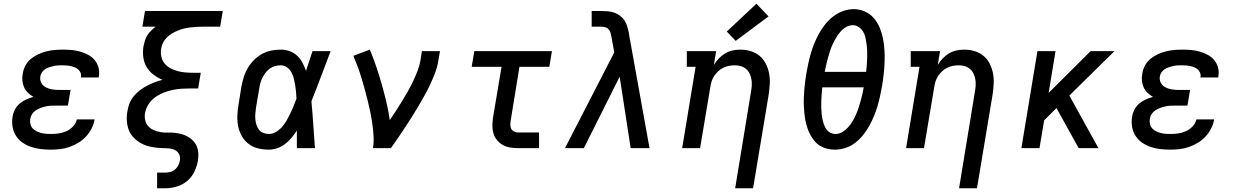

<svg xmlns="http://www.w3.org/2000/svg" viewBox="-20 -794 6640 1029"><path d="M253 8Q226 8 199 5Q172 2 147 -6.5Q122 -15 101 -29.5Q80 -44 66 -65.5Q52 -87 47.5 -113.5Q43 -140 47 -167Q50 -187 59.5 -206Q69 -225 85 -238.5Q101 -252 120 -260.5Q139 -269 159 -275Q143 -284 130 -296.5Q117 -309 109.5 -325.5Q102 -342 100 -361Q98 -380 102 -399Q105 -421 116 -442Q127 -463 145 -478Q163 -493 184.5 -503Q206 -513 228 -518.5Q250 -524 272 -526Q294 -528 316 -528Q340 -528 363.5 -526Q387 -524 409.5 -517.5Q432 -511 452 -500.5Q472 -490 486.5 -473Q501 -456 507.5 -433.5Q514 -411 510 -387Q510 -385 509.5 -383Q509 -381 509 -379H413Q413 -380 413.5 -381Q414 -382 414 -383Q416 -394 411.5 -404.5Q407 -415 399 -422Q391 -429 381 -433Q371 -437 360.5 -439.5Q350 -442 338.5 -443Q327 -444 316 -444Q304 -444 292 -443.5Q280 -443 268.5 -440.5Q257 -438 245 -434Q233 -430 222.5 -423.5Q212 -417 205 -406.5Q198 -396 196 -384Q193 -366 201.5 -350Q210 -334 225.5 -326Q241 -318 259 -315Q277 -312 295 -312H358L344 -228H282Q268 -228 254 -227.5Q240 -227 226.5 -224Q213 -221 199 -216Q185 -211 172.5 -203Q160 -195 152 -182.5Q144 -170 142 -156Q140 -143 143 -129.5Q146 -116 154.5 -106.5Q163 -97 175 -91Q187 -85 199.5 -81.5Q212 -78 225.5 -77Q239 -76 253 -76Q274 -76 295 -79Q316 -82 336 -91Q356 -100 371.5 -116.5Q387 -133 392 -154H487Q483 -129 471 -105.5Q459 -82 441 -62.5Q423 -43 400 -29Q377 -15 352.5 -6.5Q328 2 303 5Q278 8 253 8Z M822 215V131H866Q879 131 893 127.5Q907 124 918 114.5Q929 105 935.5 92Q942 79 944 66Q947 51 942 37.5Q937 24 926 15.5Q915 7 901 4Q887 1 872.5 0.5Q858 0 843 -0.5Q828 -1 813.5 -3Q799 -5 785 -8Q771 -11 758 -16Q745 -21 733 -28Q721 -35 710.5 -43.5Q700 -52 691 -62.5Q682 -73 675.5 -85.5Q669 -98 665.5 -111.5Q662 -125 660.5 -139Q659 -153 659.5 -168Q660 -183 663 -198Q666 -219 674 -239.5Q682 -260 696.5 -278Q711 -296 729.5 -310Q748 -324 768 -334.5Q788 -345 809 -353Q830 -361 851 -366Q825 -377 802.5 -394Q780 -411 766 -434.5Q752 -458 748 -487.5Q744 -517 749 -546Q752 -561 756.5 -576Q761 -591 769.5 -604.5Q778 -618 789.5 -629.5Q801 -641 814 -651H743L757 -735H1174L1160 -651H1066Q1050 -651 1033.5 -650Q1017 -649 1000 -647Q983 -645 966.5 -641Q950 -637 934 -630.5Q918 -624 902.5 -615Q887 -606 874.5 -593.5Q862 -581 854 -565.5Q846 -550 844 -533Q840 -512 844.5 -491Q849 -470 861.5 -454.5Q874 -439 892 -429Q910 -419 930 -413.5Q950 -408 971.5 -406Q993 -404 1015 -404H1056L1042 -320H1001Q977 -320 952.5 -318.5Q928 -317 903.5 -311.5Q879 -306 855 -296.5Q831 -287 810 -271.5Q789 -256 775 -233.5Q761 -211 757 -186Q754 -167 758.5 -148.5Q763 -130 775 -117Q787 -104 804 -96.5Q821 -89 840 -86Q859 -83 878.5 -83.5Q898 -84 917 -82Q936 -80 954 -75Q972 -70 987.5 -61Q1003 -52 1015.5 -39Q1028 -26 1035 -9Q1042 8 1043 27Q1044 46 1041 66Q1036 96 1022 125.5Q1008 155 983 176Q958 197 927 206Q896 215 866 215Z M1422 8Q1392 8 1364 1.5Q1336 -5 1313.5 -22Q1291 -39 1277 -63Q1263 -87 1257 -114.5Q1251 -142 1252 -172Q1253 -202 1258 -231L1274 -331Q1279 -356 1286.5 -381Q1294 -406 1308 -429.5Q1322 -453 1341.5 -472.5Q1361 -492 1384.5 -505Q1408 -518 1434 -523Q1460 -528 1485 -528Q1510 -528 1533 -519.5Q1556 -511 1573 -495Q1590 -479 1601 -458Q1612 -437 1620 -414Q1629 -441 1637.5 -467.5Q1646 -494 1655 -520H1752Q1726 -453 1701 -385.5Q1676 -318 1649 -251Q1655 -189 1659 -126Q1663 -63 1668 0H1571Q1571 -23 1571 -46.5Q1571 -70 1571 -94Q1558 -74 1542.5 -55.5Q1527 -37 1508 -22.5Q1489 -8 1466.5 0Q1444 8 1422 8ZM1422 -76Q1442 -76 1460.5 -87.5Q1479 -99 1493 -115.5Q1507 -132 1517.5 -150.5Q1528 -169 1537 -188Q1546 -207 1554 -226.5Q1562 -246 1569 -265Q1568 -284 1566.5 -302Q1565 -320 1562 -338Q1559 -356 1554.5 -374Q1550 -392 1541.5 -407Q1533 -422 1518.5 -433Q1504 -444 1485 -444Q1470 -444 1454.5 -440Q1439 -436 1426 -426.5Q1413 -417 1403 -404Q1393 -391 1386 -376.5Q1379 -362 1375 -347Q1371 -332 1369 -317L1352 -217Q1350 -202 1348.5 -186Q1347 -170 1348.5 -154.5Q1350 -139 1354.5 -124.5Q1359 -110 1368 -98.5Q1377 -87 1391.5 -81.5Q1406 -76 1422 -76Z M1979 0Q1984 -33 1982 -65.5Q1980 -98 1975.5 -130Q1971 -162 1964.5 -193.5Q1958 -225 1950.5 -255.5Q1943 -286 1934.5 -316.5Q1926 -347 1917 -377Q1908 -407 1897 -436.5Q1886 -466 1874 -495L1962 -528Q1981 -483 1996.5 -437Q2012 -391 2025.5 -343.5Q2039 -296 2050.5 -248Q2062 -200 2069 -150Q2086 -175 2102.5 -200.5Q2119 -226 2135 -252Q2151 -278 2165.5 -304Q2180 -330 2193 -357Q2206 -384 2217 -412Q2228 -440 2233 -468L2241 -520H2338L2329 -468Q2324 -436 2312.5 -405.5Q2301 -375 2287 -344.5Q2273 -314 2256.5 -284.5Q2240 -255 2223 -226Q2206 -197 2188 -168.5Q2170 -140 2151.5 -112Q2133 -84 2114 -56Q2095 -28 2075 0Z M2757 0Q2735 0 2714 -3.5Q2693 -7 2675.5 -16.5Q2658 -26 2644.5 -42Q2631 -58 2625 -77.5Q2619 -97 2619 -118.5Q2619 -140 2622 -162L2668 -436H2508L2522 -520H2938L2924 -436H2764L2717 -148Q2715 -136 2715 -124.5Q2715 -113 2720 -103.5Q2725 -94 2735.5 -89Q2746 -84 2757 -84H2869V0Z M3008 0 3272 -513 3257 -597Q3255 -608 3252 -618.5Q3249 -629 3242 -637Q3235 -645 3224 -648Q3213 -651 3201 -651H3151V-723V-735H3201Q3220 -735 3238 -733.5Q3256 -732 3272.5 -726Q3289 -720 3303 -709.5Q3317 -699 3326.5 -685Q3336 -671 3341 -654.5Q3346 -638 3350 -620Q3350 -618 3350.5 -616Q3351 -614 3351 -611L3461 0H3360L3301 -383L3109 0Z M3920 215 4005 -303Q4008 -320 4009 -337Q4010 -354 4007 -370Q4004 -386 3997 -400.5Q3990 -415 3978 -425Q3966 -435 3950 -439.5Q3934 -444 3917 -444Q3902 -444 3886.5 -441Q3871 -438 3856.5 -431Q3842 -424 3829.5 -412.5Q3817 -401 3808 -387.5Q3799 -374 3794 -358.5Q3789 -343 3787 -328L3732 0H3636L3708 -436H3661V-520H3818L3806 -446Q3817 -465 3832.5 -481Q3848 -497 3866.5 -508Q3885 -519 3906 -523.5Q3927 -528 3947 -528Q3976 -528 4003 -520Q4030 -512 4050.5 -495Q4071 -478 4083.5 -454Q4096 -430 4101.5 -402.5Q4107 -375 4105.5 -346.5Q4104 -318 4100 -289L4016 215ZM3923 -575 3875 -625 4034 -774 4099 -706Z M4454 8Q4433 8 4413 3Q4393 -2 4376 -12Q4359 -22 4346 -37.5Q4333 -53 4323.5 -70.5Q4314 -88 4307.5 -107Q4301 -126 4297 -146Q4293 -166 4291 -186.5Q4289 -207 4288 -228.5Q4287 -250 4288 -271Q4289 -292 4290.5 -313.5Q4292 -335 4295 -356Q4298 -377 4301 -398Q4306 -426 4312 -454Q4318 -482 4326 -509.5Q4334 -537 4345 -563.5Q4356 -590 4370.5 -616Q4385 -642 4404 -665.5Q4423 -689 4447 -707Q4471 -725 4499 -735Q4527 -745 4555 -745Q4587 -745 4615 -732.5Q4643 -720 4662.5 -697.5Q4682 -675 4694 -647Q4706 -619 4712 -589Q4718 -559 4720 -527.5Q4722 -496 4721 -464Q4720 -432 4716.5 -400Q4713 -368 4708 -337Q4703 -309 4697 -281Q4691 -253 4683 -226Q4675 -199 4664 -172Q4653 -145 4638.5 -119Q4624 -93 4605 -69.5Q4586 -46 4562.5 -28Q4539 -10 4510.5 -1Q4482 8 4454 8ZM4622 -409Q4624 -428 4625.5 -446.5Q4627 -465 4627.5 -483.5Q4628 -502 4627.5 -520Q4627 -538 4624.5 -556Q4622 -574 4618.5 -591.5Q4615 -609 4606 -624Q4597 -639 4582.5 -649Q4568 -659 4550 -659Q4531 -659 4513.5 -648.5Q4496 -638 4483 -622.5Q4470 -607 4460 -590Q4450 -573 4442 -555.5Q4434 -538 4428 -519.5Q4422 -501 4417 -483Q4412 -465 4408 -446.5Q4404 -428 4400 -409ZM4458 -76Q4477 -76 4494.5 -86.5Q4512 -97 4525.5 -112Q4539 -127 4549 -144Q4559 -161 4567 -179Q4575 -197 4581 -215Q4587 -233 4592 -251.5Q4597 -270 4601.5 -288.5Q4606 -307 4609 -326H4387Q4385 -307 4383.5 -288.5Q4382 -270 4381.5 -252Q4381 -234 4381.5 -215.5Q4382 -197 4384 -179Q4386 -161 4390.5 -144Q4395 -127 4402.5 -111.5Q4410 -96 4424.5 -86Q4439 -76 4458 -76Z M5120 215 5205 -303Q5208 -320 5209 -337Q5210 -354 5207 -370Q5204 -386 5197 -400.5Q5190 -415 5178 -425Q5166 -435 5150 -439.5Q5134 -444 5117 -444Q5102 -444 5086.5 -441Q5071 -438 5056.5 -431Q5042 -424 5029.5 -412.5Q5017 -401 5008 -387.5Q4999 -374 4994 -358.5Q4989 -343 4987 -328L4932 0H4836L4908 -436H4861V-520H5018L5006 -446Q5017 -465 5032.5 -481Q5048 -497 5066.5 -508Q5085 -519 5106 -523.5Q5127 -528 5147 -528Q5176 -528 5203 -520Q5230 -512 5250.5 -495Q5271 -478 5283.5 -454Q5296 -430 5301.5 -402.5Q5307 -375 5305.5 -346.5Q5304 -318 5300 -289L5216 215Z M5454 0 5540 -520H5637L5600 -296L5825 -520H5953L5711 -282L5867 0H5761L5642 -215L5576 -149L5551 0Z M6253 8Q6226 8 6199 5Q6172 2 6147 -6.5Q6122 -15 6101 -29.5Q6080 -44 6066 -65.5Q6052 -87 6047.5 -113.5Q6043 -140 6047 -167Q6050 -187 6059.5 -206Q6069 -225 6085 -238.5Q6101 -252 6120 -260.5Q6139 -269 6159 -275Q6143 -284 6130 -296.5Q6117 -309 6109.5 -325.5Q6102 -342 6100 -361Q6098 -380 6102 -399Q6105 -421 6116 -442Q6127 -463 6145 -478Q6163 -493 6184.5 -503Q6206 -513 6228 -518.5Q6250 -524 6272 -526Q6294 -528 6316 -528Q6340 -528 6363.5 -526Q6387 -524 6409.5 -517.5Q6432 -511 6452 -500.5Q6472 -490 6486.5 -473Q6501 -456 6507.5 -433.5Q6514 -411 6510 -387Q6510 -385 6509.5 -383Q6509 -381 6509 -379H6413Q6413 -380 6413.5 -381Q6414 -382 6414 -383Q6416 -394 6411.5 -404.5Q6407 -415 6399 -422Q6391 -429 6381 -433Q6371 -437 6360.5 -439.5Q6350 -442 6338.5 -443Q6327 -444 6316 -444Q6304 -444 6292 -443.5Q6280 -443 6268.5 -440.5Q6257 -438 6245 -434Q6233 -430 6222.5 -423.5Q6212 -417 6205 -406.5Q6198 -396 6196 -384Q6193 -366 6201.5 -350Q6210 -334 6225.5 -326Q6241 -318 6259 -315Q6277 -312 6295 -312H6358L6344 -228H6282Q6268 -228 6254 -227.5Q6240 -227 6226.5 -224Q6213 -221 6199 -216Q6185 -211 6172.5 -203Q6160 -195 6152 -182.5Q6144 -170 6142 -156Q6140 -143 6143 -129.5Q6146 -116 6154.5 -106.5Q6163 -97 6175 -91Q6187 -85 6199.5 -81.5Q6212 -78 6225.5 -77Q6239 -76 6253 -76Q6274 -76 6295 -79Q6316 -82 6336 -91Q6356 -100 6371.5 -116.5Q6387 -133 6392 -154H6487Q6483 -129 6471 -105.5Q6459 -82 6441 -62.5Q6423 -43 6400 -29Q6377 -15 6352.5 -6.5Q6328 2 6303 5Q6278 8 6253 8Z"/></svg>

Font: Iosevka Etoile Medium Oblique
Style: Regular
Weight: 500
Italic angle: -9°
Designer: Belleve Invis
Foundry: Belleve Invis
Version: Version 15.5.2; ttfautohint (v1.8.4)